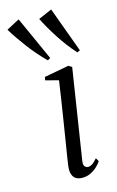

<svg xmlns="http://www.w3.org/2000/svg" viewBox="-189 -853 557 915"><g transform="rotate(-15 90.0 -396.0)"><path d="M99.5 10.5Q82 10.5 69.2 3.5Q56.5 -3.5 50.8 -19.8Q45 -36 48.5 -63Q50 -75.5 55.2 -108Q60.5 -140.5 67.8 -185.5Q75 -230.5 83 -281Q91 -331.5 98.5 -380Q106 -428.5 111.5 -467.5L47.5 -484L50.5 -500L172 -522.5L188.5 -512.5L119 -67Q116 -47 123.2 -39.8Q130.5 -32.5 138.5 -32.5Q148.5 -32.5 158.5 -38.5Q168.5 -44.5 185 -63L194.5 -46Q186 -32.5 172 -19.8Q158 -7 139.8 1.8Q121.5 10.5 99.5 10.5ZM84.5 -573Q63 -594 41.5 -618.8Q20 -643.5 0.8 -669.2Q-18.5 -695 -35 -719.2Q-51.5 -743.5 -63.5 -763.5L0.5 -797.5L98.5 -580.5ZM230.5 -573Q210 -595.5 190.2 -621.5Q170.5 -647.5 153 -674.8Q135.5 -702 121 -727.2Q106.5 -752.5 96 -774L162.5 -803L244.5 -579.5Z"/></g></svg>

Font: Merriweather 120pt Light
Style: Italic
Weight: 300
Italic angle: -7.8°
Version: Version 2.101